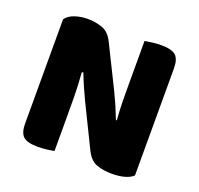

<svg xmlns="http://www.w3.org/2000/svg" viewBox="-112 -740 903 871"><g transform="rotate(20 339.5 -304.5)"><path d="M614 -21Q600 -7 573.5 0.5Q547 8 510 8Q473 8 440 -3Q407 -14 386 -56L287 -258Q272 -289 260 -316.5Q248 -344 234 -380L227 -378Q232 -315 232.5 -261.5Q233 -208 233 -159V0Q222 2 200 5Q178 8 155 8Q104 8 84.5 -9.5Q65 -27 65 -72V-575Q79 -595 108 -605Q137 -615 170 -615Q207 -615 240.5 -603.5Q274 -592 294 -551L394 -349Q409 -318 421 -290.5Q433 -263 447 -227L451 -228Q447 -276 446.5 -318.5Q446 -361 446 -400V-609Q457 -611 479 -614Q501 -617 524 -617Q575 -617 594.5 -599.5Q614 -582 614 -537V-21Z"/></g></svg>

Font: Baloo 2 ExtraBold
Style: Regular
Weight: 800
Designer: Sarang Kulkarni and Ek Type
Foundry: Ek Type
Version: Version 1.640;hotconv 1.0.111;makeotfexe 2.5.65597; ttfautoh